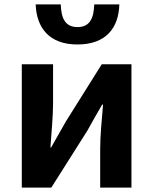

<svg xmlns="http://www.w3.org/2000/svg" viewBox="-20 -852 696 872"><path d="M79 0H213L377 -259C395 -291 424 -344 444 -377H448C442 -307 435 -233 435 -176V0H577V-560H442L279 -300C261 -268 231 -216 212 -182H209C214 -252 221 -327 221 -383V-560H79ZM332 -650C462 -650 519 -726 522 -832H408C406 -769 388 -729 332 -729C276 -729 258 -769 256 -832H142C146 -726 203 -650 332 -650Z"/></svg>

Font: Noto Sans JP
Style: Bold
Weight: 700
Designer: Ryoko NISHIZUKA 西塚涼子 (kana, bopomofo & ideographs); Paul D. Hunt (Latin, Greek & Cyrillic); Sandoll Communications 산돌커뮤니
Foundry: Adobe
Version: Version 2.004;hotconv 1.0.118;makeotfexe 2.5.65603